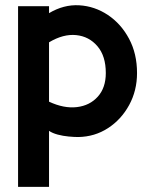

<svg xmlns="http://www.w3.org/2000/svg" viewBox="-20 -524 591 744"><path d="M170 200H50V-500H170V-473Q227 -507 287 -503.5Q347 -500 398 -466Q449 -432 480 -374Q511 -316 511 -241Q511 -173 480.5 -117Q450 -61 398.5 -27.5Q347 6 283 7Q268 7 246 5Q224 3 203.5 -2.5Q183 -8 170 -17ZM170 -130Q228 -103 278 -109Q328 -115 359 -149.5Q390 -184 390 -241Q390 -307 357.5 -345Q325 -383 275 -388Q225 -393 170 -360Z"/></svg>

Font: Kulim Park
Style: Bold
Weight: 700
Designer: Noponies / Dale Sattler
Foundry: Noponies
Version: Version 1.000; ttfautohint (v1.8.3)